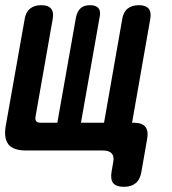

<svg xmlns="http://www.w3.org/2000/svg" viewBox="-41 -580 661 740"><path d="M436 140Q407 140 395.5 126Q384 112 389 82L395 47Q400 24 390 12Q380 0 356 0H59Q11 0 -8 -23Q-27 -46 -19 -94L54 -506Q58 -533 74.5 -546.5Q91 -560 118 -560Q145 -560 156 -546.5Q167 -533 162 -506L96 -131Q94 -119 98.5 -113Q103 -107 115 -107H180L252 -514Q257 -537 270 -548.5Q283 -560 306 -560Q329 -560 338.5 -548.5Q348 -537 343 -514L271 -107H360L430 -506Q434 -533 450.5 -546.5Q467 -560 494 -560Q521 -560 532 -546.5Q543 -533 538 -506L468 -107H474Q506 -107 519 -91.5Q532 -76 526 -44L504 82Q499 112 482 126Q465 140 436 140Z"/></svg>

Font: Maple Mono
Style: Bold Italic
Weight: 700
Italic angle: -10°
Monospace: yes
Designer: subframe7536
Version: Version 7.000